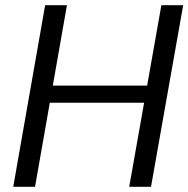

<svg xmlns="http://www.w3.org/2000/svg" viewBox="-20 -720 726 740"><path d="M478 0 602 -700H686L562 0ZM31 0 154 -700H238L115 0ZM155 -324 167 -390H568L556 -324Z"/></svg>

Font: DM Sans 24pt
Style: Italic
Weight: 400
Italic angle: -10°
Designer: Colophon Foundry, Jonny Pinhorn
Foundry: Colophon Foundry
Version: Version 4.004;gftools[0.9.30]